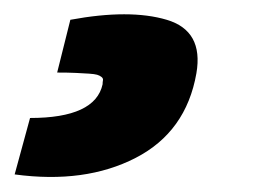

<svg xmlns="http://www.w3.org/2000/svg" viewBox="-70 6 353 262"><path d="M8 105 26 33Q107 18 157.5 33Q208 48 198 106Q184 186 115 221.5Q46 257 -50 244L-29 167Q60 167 70 121Q70 118 70.5 115.5Q71 113 68.5 111Q66 109 62.5 108Q59 107 51.5 106.5Q44 106 33.5 105.5Q23 105 8 105Z"/></svg>

Font: Exo 2.0 Black
Style: Italic
Weight: 900
Italic angle: -8°
Designer: Natanael Gama
Version: Version 1.001;PS 001.001;hotconv 1.0.70;makeotf.lib2.5.58329